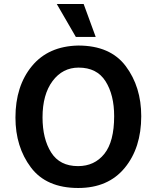

<svg xmlns="http://www.w3.org/2000/svg" viewBox="-20 -923 781 957"><path d="M263 -903H397L457 -739H358ZM57 -337Q57 -494 139 -593.5Q221 -693 370 -696Q530 -696 607 -593Q684 -490 684 -344Q684 -186 601.5 -86Q519 14 370 14Q211 14 134 -88.5Q57 -191 57 -337ZM192 -338Q192 -231 235 -163Q278 -95 369 -95Q451 -95 500 -156Q549 -217 549 -344Q549 -450 506 -518Q463 -586 372 -586Q292 -586 242 -519Q192 -452 192 -338Z"/></svg>

Font: Palanquin Dark
Style: Regular
Weight: 400
Designer: Pria Ravichandran
Version: Version 1.000